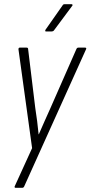

<svg xmlns="http://www.w3.org/2000/svg" viewBox="-20 -710 431 915"><path d="M54 185Q51 185 50 183Q49 181 50 178L133 -4L68 -475Q68 -479 69.5 -481Q71 -483 74 -483H107Q114 -483 114 -476L148 -196Q153 -165 157 -133Q161 -101 164 -70H165Q178 -100 192 -131.5Q206 -163 220 -194L344 -476Q347 -483 353 -483H386Q389 -483 390.5 -481Q392 -479 390 -475L95 179Q92 185 86 185ZM200 -560Q196 -560 195.5 -562Q195 -564 196 -567L278 -684Q281 -690 288 -690H321Q324 -690 325.5 -687.5Q327 -685 324 -682L237 -565Q233 -560 226 -560Z"/></svg>

Font: Sofia Sans Condensed Light
Style: Italic
Weight: 300
Italic angle: -9°
Version: Version 4.100